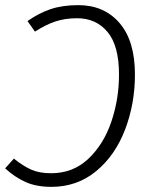

<svg xmlns="http://www.w3.org/2000/svg" viewBox="-27 -716 593 747"><path d="M498 -426Q498 -312 459.5 -211.5Q421 -111 347 -50Q273 11 173 11Q114 11 72 -8Q30 -27 -7 -61L27 -99Q63 -70 94.5 -56Q126 -42 172 -42Q257 -42 316.5 -98Q376 -154 406 -242Q436 -330 436 -426Q436 -538 391.5 -591.5Q347 -645 273 -645Q226 -645 188.5 -632.5Q151 -620 109 -593L80 -634Q124 -665 170 -680.5Q216 -696 278 -696Q378 -696 438 -626.5Q498 -557 498 -426Z"/></svg>

Font: FiraGO Light
Style: Italic
Weight: 300
Italic angle: -8°
Designer: bBox Type GmbH
Foundry: bBox Type GmbH
Version: Version 1.001